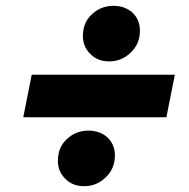

<svg xmlns="http://www.w3.org/2000/svg" viewBox="-20 -680 649 660"><path d="M355 -469C329 -469 308 -477 291 -494C274 -510 265 -531 265 -556C265 -587 275 -612 296 -631C316 -650 341 -660 370 -660C396 -660 418 -652 435 -637C452 -621 461 -600 461 -575C461 -545 451 -520 430 -500C409 -479 384 -469 355 -469ZM60 -277 89 -423H581L552 -277ZM269 -40C243 -40 222 -48 205 -65C188 -81 179 -102 179 -127C179 -158 189 -183 210 -202C230 -221 255 -231 284 -231C310 -231 332 -223 349 -208C366 -192 375 -171 375 -146C375 -116 365 -91 344 -71C323 -50 298 -40 269 -40Z"/></svg>

Font: My Font
Style: Italic
Weight: 500
Designer: Julieta Ulanovsky
Foundry: Julieta Ulanovsky
Version: ""